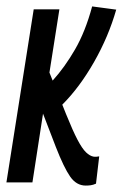

<svg xmlns="http://www.w3.org/2000/svg" viewBox="-28 -568 382 598"><path d="M-8 0 77 -539H157L126 -342L136 -317Q174 -359 206 -414.5Q238 -470 259 -548L334 -538Q310 -454 265 -375Q220 -296 166 -242L178 -212Q199 -160 213.5 -132.5Q228 -105 240 -93.5Q252 -82 264 -80Q271 -79 281 -81L271 4Q262 8 254.5 9Q247 10 239 10Q210 10 190.5 -18Q171 -46 146 -110L106 -214L73 0Z"/></svg>

Font: Georama Extra Condensed Medium
Style: Italic
Weight: 500
Width: 2
Italic angle: -9°
Designer: Jean-Baptiste Levee
Foundry: Production Type
Version: Version 1.000